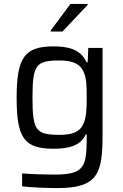

<svg xmlns="http://www.w3.org/2000/svg" viewBox="-20 -755 631 981"><path d="M239 -599V-594H299L428 -730V-735H340ZM273 206C480 206 504 132 504 -66V-510H431L428 -437H422C392 -506 322 -518 254 -518C106 -518 65 -462 65 -255C65 -49 104 5 254 5C335 5 392 -12 418 -68H423V-47C423 102 407 137 256 137C208 137 141 135 93 131V197C134 202 209 206 273 206ZM285 -66C163 -66 146 -88 146 -256C146 -424 163 -446 285 -446C351 -446 390 -429 408 -386C422 -356 423 -313 423 -256C423 -197 421 -154 406 -122C390 -83 352 -66 285 -66Z"/></svg>

Font: Saira UNSAM
Style: Regular
Weight: 400
Designer: Hector Gatti with collaboration of the Omnibus-Type team
Foundry: Omnibus-Type
Version: Version 0.072;PS 000.072;hotconv 1.0.88;makeotf.lib2.5.64775